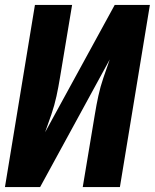

<svg xmlns="http://www.w3.org/2000/svg" viewBox="-20 -755 625 775"><path d="M0 0H142L423 -515Q410 -478 397.5 -441.5Q385 -405 377 -368Q369 -331 363 -294L314 0H464L585 -735H443L162 -221Q175 -257 187.5 -293.5Q200 -330 208 -367Q216 -404 222 -441L271 -735H121Z"/></svg>

Font: Iosevka Sparkle Heavy Oblique
Style: Regular
Weight: 900
Italic angle: -9°
Designer: Belleve Invis
Foundry: Belleve Invis
Version: Version 4.5.0; ttfautohint (v1.8.3)